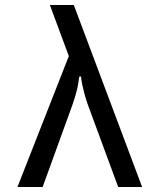

<svg xmlns="http://www.w3.org/2000/svg" viewBox="-20 -750 640 770"><path d="M50 0 256 -525 180 -730H276L550 0H454L332 -331Q324 -354 318.5 -374.5Q313 -395 310 -410Q306 -428 305 -443H298Q296 -428 293 -410Q290 -394 284.5 -374Q279 -354 271 -331L151 0Z"/></svg>

Font: JetBrainsMono NF
Style: Regular
Weight: 400
Monospace: yes
Designer: Philipp Nurullin, Konstantin Bulenkov
Foundry: JetBrains
Version: Version 1.0.2; ttfautohint (v1.8.3)